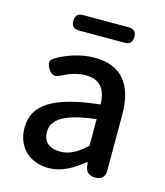

<svg xmlns="http://www.w3.org/2000/svg" viewBox="-114 -836 802 936"><g transform="rotate(15 287.5 -368.0)"><path d="M499 -248V-331C499 -478 436 -564 299 -564C227 -564 162 -540 110 -511C85 -497 84 -480 98 -455C113 -428 133 -422 160 -437C197 -456 237 -470 279 -470C360 -470 383 -414 384 -351C155 -326 55 -265 55 -146C55 -49 122 14 217 14C283 14 342 -20 392 -63H396L399 -42C403 -14 421 0 450 0C481 0 499 -16 499 -47V-165ZM214 -232C248 -252 303 -268 384 -277V-210V-143C339 -101 300 -78 252 -78C203 -78 166 -100 166 -155C166 -186 180 -211 214 -232ZM304 -750H189C163 -750 150 -737 150 -711C150 -685 163 -672 189 -672H304H419C445 -672 458 -685 458 -711C458 -737 445 -750 419 -750Z"/></g></svg>

Font: GenSenRounded2 TW M
Style: Regular
Weight: 500
Version: Version 2.100;PS 2.1;hotconv 16.6.51;makeotf.lib2.5.65220 DE